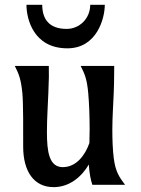

<svg xmlns="http://www.w3.org/2000/svg" viewBox="-20 -767 584 797"><path d="M363.3 0H499C475.6 -31.7 459.5 -52.7 452.1 -111.3C447.8 -146.5 446.3 -187 446.3 -229C446.3 -283.7 450.7 -338.4 452.1 -381.3C454.6 -440.4 453.1 -460.9 454.1 -493.2H314.9C331.1 -460.9 340.8 -440.4 346.2 -381.3C350.1 -338.4 352.1 -283.7 352.1 -229C352.1 -210 351.6 -191.4 351.1 -173.3C334 -124.5 297.9 -73.2 240.7 -73.2C183.6 -73.2 174.8 -137.7 174.8 -219.2C174.8 -277.8 179.2 -335.4 180.7 -381.3C183.1 -440.4 183.6 -460.9 182.6 -493.2H41.5C57.6 -460.9 66.9 -440.4 72.8 -381.3C77.1 -338.4 76.2 -212.9 76.2 -158.2C76.2 -57.1 119.6 9.8 202.6 9.8C269.5 9.8 319.3 -34.2 348.6 -84C351.6 -43.5 356.4 -21 363.3 0ZM256.8 -647C181.6 -647 155.3 -690.4 155.3 -747.1H89.8C89.8 -690.4 117.7 -566.4 259.8 -566.4C381.8 -566.4 415 -690.4 415 -747.1H354.5C354.5 -690.4 310.1 -647 256.8 -647Z"/></svg>

Font: Amarante
Style: Regular
Weight: 400
Designer: Karolina Lach
Foundry: Sorkin Type Co.
Version: Version 1.001